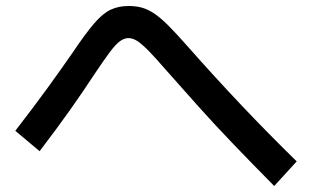

<svg xmlns="http://www.w3.org/2000/svg" viewBox="-20 -660 1040 640"><path d="M894 -40Q820 -115 758 -179.5Q696 -244 641.5 -305Q587 -366 533 -427Q496 -470 473.5 -492.5Q451 -515 436.5 -524Q422 -533 408 -533Q395 -533 381 -523.5Q367 -514 347 -487.5Q327 -461 293 -410Q259 -358 216 -297Q173 -236 112 -156L31 -224Q93 -304 139 -367.5Q185 -431 221 -483Q264 -547 293 -581Q322 -615 348.5 -627.5Q375 -640 408 -640Q433 -640 453 -634.5Q473 -629 494 -615Q515 -601 541 -575Q567 -549 604 -507Q695 -404 783.5 -310.5Q872 -217 969 -122Z"/></svg>

Font: M PLUS 1 Medium
Style: Regular
Weight: 500
Designer: Coji Morishita
Foundry: UNDERFOREST DESIGN
Version: Version 1.001